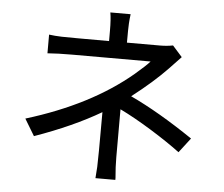

<svg xmlns="http://www.w3.org/2000/svg" viewBox="-56 -856 1111 952"><g transform="rotate(5 500.0 -379.5)"><path d="M552 33H453Q455 6 457 -23.5Q459 -53 459 -296Q321 -215 131 -148L81 -231Q399 -328 602 -499Q657 -546 675 -567H285Q213 -567 162 -563V-656Q191 -652 225.5 -651Q260 -650 461 -650V-701Q461 -759 455 -792H556Q553 -770 551.5 -745.5Q550 -721 550 -650H715Q748 -650 779 -656L827 -602L769 -541Q699 -468 594 -387Q737 -320 908 -204L852 -131Q789 -178 704 -230.5Q619 -283 547 -318V-79Q547 -31 552 23Z"/></g></svg>

Font: LXGW 975 Gothic SC
Style: Regular
Weight: 400
Version: Version 2.01;February 25, 2021